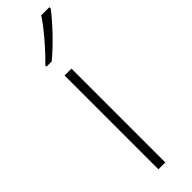

<svg xmlns="http://www.w3.org/2000/svg" viewBox="-264 -767 767 767"><g transform="rotate(-45 119.5 -383.0)"><path d="M239 -758V-766H193C166 -723 105 -653 63 -613V-606H92C144 -648 206 -715 239 -758ZM128 0V-530H89V0Z"/></g></svg>

Font: Noto Sans Sinhala ExtraLight
Style: Regular
Weight: 200
Designer: Jelle Bosma - Monotype Design Team
Foundry: Monotype Imaging Inc.
Version: Version 2.006